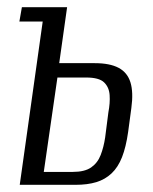

<svg xmlns="http://www.w3.org/2000/svg" viewBox="-20 -515 427 535"><path d="M35 0 99 -455H34L41 -495H167L145 -339H244Q286 -339 310.5 -326Q335 -313 343.5 -285.5Q352 -258 346 -214L337 -147Q331 -105 320 -77Q309 -49 291 -32Q273 -15 248.5 -7.5Q224 0 190 0ZM102 -36H183Q216 -36 234 -48.5Q252 -61 260.5 -83Q269 -105 273 -132L282 -202Q287 -228 285.5 -250Q284 -272 270 -285.5Q256 -299 220 -299H140Z"/></svg>

Font: Alumni Sans
Style: Italic
Weight: 400
Italic angle: -8°
Version: Version 1.016